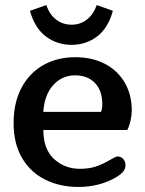

<svg xmlns="http://www.w3.org/2000/svg" viewBox="-20 -728 574 762"><path d="M99 -685 164 -708Q176 -671 202.5 -650.5Q229 -630 264 -630Q299 -630 325 -650.5Q351 -671 364 -708L428 -685Q409 -616 365 -583Q321 -550 264 -550Q207 -550 162.5 -583Q118 -616 99 -685ZM34 -239Q34 -321 65.5 -380Q97 -439 152.5 -470Q208 -501 279 -501Q345 -501 395.5 -475Q446 -449 474.5 -401Q503 -353 503 -289Q503 -271 498 -249Q493 -227 485 -212H152Q152 -136 194.5 -97Q237 -58 297 -58Q332 -58 358.5 -66.5Q385 -75 418 -94Q422 -96 431.5 -101.5Q441 -107 447 -107Q460 -107 469 -97Q478 -87 478 -72Q478 -58 469 -47Q460 -36 440 -24Q374 14 291 14Q218 14 159.5 -15Q101 -44 67.5 -101Q34 -158 34 -239ZM381 -284Q386 -297 386 -314Q386 -368 357 -398.5Q328 -429 278 -429Q226 -429 191 -390Q156 -351 152 -284Z"/></svg>

Font: MaitreeSemiBold
Style: Regular
Weight: 600
Designer: CadsonDemak Team
Foundry: CadsonDemak
Version: Version 1.000